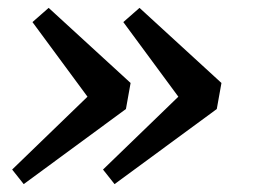

<svg xmlns="http://www.w3.org/2000/svg" viewBox="-20 -495 650 485"><path d="M332.4 -475.1 291.5 -439.2 456.8 -215.1 471 -289.9 240.2 -66.7 269.4 -29.9 527.6 -219.6 539.4 -285.4 332.4 -475.1ZM102.9 -475.1 62 -439.2 227.3 -215.1 241.5 -289.9 10.7 -66.7 39.9 -29.9 298.1 -219.6 309.9 -285.4 102.9 -475.1Z"/></svg>

Font: Source Serif 4 Variable
Style: Italic
Weight: 400
Italic angle: -12°
Designer: Frank Grießhammer
Foundry: Adobe Systems Incorporated
Version: Version 4.004;hotconv 1.0.116;makeotfexe 2.5.65601